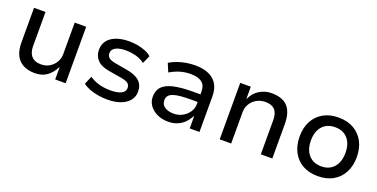

<svg xmlns="http://www.w3.org/2000/svg" viewBox="-21 -1043 3121 1588"><g transform="rotate(20 1539.5 -248.5)"><path d="M278 9Q217 9 174.5 -13.5Q132 -36 110 -80.5Q88 -125 88 -192V-497H189V-197Q189 -162 200.5 -134.5Q212 -107 236.5 -92Q261 -77 302 -77Q343 -77 375.5 -96.5Q408 -116 427 -149Q446 -182 446 -219V-497H547V0H455V-107H452Q426 -53 383 -22Q340 9 278 9Z M916 9Q873 9 832.5 2Q792 -5 757 -18.5Q722 -32 698 -51L729 -123Q755 -105 786 -93Q817 -81 850 -76Q883 -71 914 -71Q975 -71 1008.5 -88Q1042 -105 1042 -137Q1042 -165 1023 -179Q1004 -193 960 -200L853 -218Q781 -229 746 -265Q711 -301 711 -356Q711 -401 735.5 -434.5Q760 -468 808 -487Q856 -506 924 -506Q961 -506 998.5 -499.5Q1036 -493 1069 -479.5Q1102 -466 1122 -447L1090 -376Q1069 -394 1041 -405Q1013 -416 982.5 -421Q952 -426 924 -426Q866 -426 834 -408.5Q802 -391 802 -359Q802 -332 820 -317.5Q838 -303 879 -296L983 -278Q1060 -265 1097 -231Q1134 -197 1134 -139Q1134 -94 1107 -60.5Q1080 -27 1031 -9Q982 9 916 9Z M1450 9Q1397 9 1354 -11Q1311 -31 1286.5 -65Q1262 -99 1262 -142Q1262 -199 1295 -232.5Q1328 -266 1395.5 -280.5Q1463 -295 1566 -295H1642V-228H1571Q1517 -228 1477.5 -224.5Q1438 -221 1412.5 -212Q1387 -203 1374.5 -187.5Q1362 -172 1362 -148Q1362 -109 1393 -89Q1424 -69 1471 -69Q1513 -69 1548 -88Q1583 -107 1604.5 -139Q1626 -171 1626 -208V-320Q1626 -376 1592 -401Q1558 -426 1493 -426Q1449 -426 1405.5 -414Q1362 -402 1314 -374L1283 -448Q1315 -467 1351.5 -480Q1388 -493 1427.5 -499.5Q1467 -506 1506 -506Q1572 -506 1621.5 -485.5Q1671 -465 1698 -422Q1725 -379 1725 -310V0H1639V-106H1635Q1620 -76 1595 -49.5Q1570 -23 1534 -7Q1498 9 1450 9Z M1903 0V-497H1996V-392H1999Q2023 -446 2071 -476Q2119 -506 2179 -506Q2241 -506 2283 -484Q2325 -462 2345.5 -416.5Q2366 -371 2366 -303V0H2265V-298Q2265 -335 2254.5 -362.5Q2244 -390 2219.5 -405Q2195 -420 2154 -420Q2111 -420 2077 -400.5Q2043 -381 2023.5 -348.5Q2004 -316 2004 -276V0Z M2768 9Q2690 9 2633.5 -23Q2577 -55 2546.5 -113.5Q2516 -172 2516 -249Q2516 -327 2546.5 -384.5Q2577 -442 2633.5 -474Q2690 -506 2767 -506Q2845 -506 2901 -474Q2957 -442 2988 -384.5Q3019 -327 3019 -249Q3019 -172 2988.5 -113.5Q2958 -55 2901.5 -23Q2845 9 2768 9ZM2767 -77Q2838 -77 2878.5 -123.5Q2919 -170 2919 -250Q2919 -329 2879 -375Q2839 -421 2767 -421Q2696 -421 2655.5 -375Q2615 -329 2615 -250Q2615 -170 2656 -123.5Q2697 -77 2767 -77Z"/></g></svg>

Font: Nunito Sans 12pt ExtraLight 7pt Medium
Style: Regular
Weight: 500
Version: Version 3.101;gftools[0.9.27]